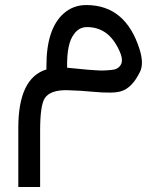

<svg xmlns="http://www.w3.org/2000/svg" viewBox="-20 -411 642 757"><path d="M244.6 -144Q334.5 -134.3 380.9 -132.8Q428.2 -134.3 438 -139.2Q475.1 -157.2 451.7 -208.5Q429.2 -258.8 397.2 -281.5Q365.2 -304.2 323.2 -304.2Q291.5 -304.2 272.5 -277.3Q242.7 -240.7 244.6 -144ZM52.2 92.8Q52.2 -103.5 163.1 -137.2V-152.3Q163.1 -297.4 231 -357.9Q268.6 -391.1 320.3 -391.1Q475.1 -391.1 530.3 -216.8Q547.9 -160.2 532.2 -128.4Q501.5 -64.5 457.5 -51.3Q428.2 -41.5 345.2 -49.3Q301.3 -53.7 250.5 -55.2Q178.7 -58.1 156.2 -23.4Q138.2 5.4 138.2 103.5V326.2H52.2Z"/></svg>

Font: Vazir Code Hack
Style: Code-Hack
Weight: 400
Foundry: DejaVu fonts team - Redesigned by Saber Rastikerdar
Version: Version 1.1.2